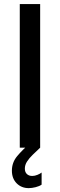

<svg xmlns="http://www.w3.org/2000/svg" viewBox="-20 -740 301 962"><path d="M79.1 0V-719.7H181.2V0ZM124 202.6Q87.4 202.6 63.5 178.5Q39.6 154.3 39.6 115.2Q39.6 74.2 65.7 42.7Q91.8 11.2 131.8 -22.9L181.2 0Q161.6 18.6 144 35.4Q126.5 52.2 115.5 69.3Q104.5 86.4 104.5 105Q104.5 122.1 114.5 131.8Q124.5 141.6 141.6 141.6Q154.3 141.6 167.7 136Q181.2 130.4 188.5 124.5V185.1Q177.7 192.9 158.7 197.8Q139.6 202.6 124 202.6Z"/></svg>

Font: Reddit Sans Condensed Medium
Style: Regular
Weight: 500
Designer: Stephen Hutchings
Foundry: Reddit
Version: Version 1.014